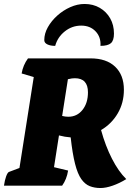

<svg xmlns="http://www.w3.org/2000/svg" viewBox="-21 -935 696 967"><path d="M485 12Q455 12 431 2.5Q407 -7 388.5 -33Q370 -59 357 -110Q344 -161 335 -243Q306 -245 276 -253L251 -93L322 -76Q315 -32 292 0H-1Q3 -28 10 -47Q17 -66 24 -69L77 -89L149 -547L88 -565Q95 -607 120 -641H435Q515 -641 559 -599Q603 -557 603 -483Q603 -417 572 -364Q541 -311 488 -280Q510 -200 543 -135.5Q576 -71 615 -33Q581 -12 546.5 0Q512 12 485 12ZM356 -541Q349 -541 341 -540Q333 -539 321 -536L292 -351Q309 -347 323 -347Q367 -347 394.5 -381.5Q422 -416 422 -470Q422 -541 356 -541ZM405 -915Q448 -915 481.5 -895.5Q515 -876 534 -842.5Q553 -809 553 -766Q553 -731 537.5 -717.5Q522 -704 485 -704Q488 -748 460.5 -777Q433 -806 388 -806Q342 -806 305.5 -777Q269 -748 257 -704Q233 -704 217.5 -711.5Q202 -719 202 -733Q202 -766 220 -798Q238 -830 267.5 -856.5Q297 -883 333 -899Q369 -915 405 -915Z"/></svg>

Font: Petrona Black
Style: Italic
Weight: 900
Italic angle: -9°
Designer: Ringo R. Seeber
Foundry: Ringo R. Seeber
Version: Version 2.001; ttfautohint (v1.8.3)